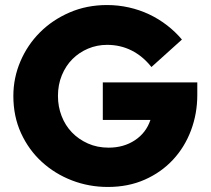

<svg xmlns="http://www.w3.org/2000/svg" viewBox="-20 -731 836 762"><path d="M763 -354Q763 -280 738 -213.5Q713 -147 666.5 -97Q620 -47 554.5 -18Q489 11 408 11Q333 11 265.5 -15Q198 -41 146 -88.5Q94 -136 63.5 -202.5Q33 -269 33 -350Q33 -422 61 -487.5Q89 -553 138.5 -602.5Q188 -652 256 -681.5Q324 -711 405 -711Q449 -711 491.5 -701.5Q534 -692 572 -674Q610 -656 643 -630.5Q676 -605 702 -574Q672 -547 641.5 -519.5Q611 -492 581 -465Q547 -508 502.5 -530.5Q458 -553 405 -553Q365 -553 329.5 -538Q294 -523 267.5 -496.5Q241 -470 225.5 -432.5Q210 -395 210 -350Q210 -308 224.5 -270.5Q239 -233 265.5 -205.5Q292 -178 329 -161.5Q366 -145 411 -145Q471 -145 515.5 -174.5Q560 -204 577 -255H388V-404H763Z"/></svg>

Font: Rosa Sans Black
Style: Regular
Weight: 900
Designer: Pentagram / MCKL
Foundry: Pentagram / MCKL
Version: Version 1.005;September 16, 2019;FontCreator 11.5.0.2425 64-